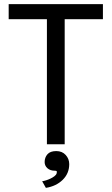

<svg xmlns="http://www.w3.org/2000/svg" viewBox="-20 -714 540 929"><path d="M293 -16H207V-621H22V-694H478V-621H293ZM196 70Q196 48 209.5 32.5Q223 17 252 17Q281 17 298 36Q315 55 315 80Q315 125 283.5 156Q252 187 202 195L184 163Q192 162 203 158.5Q214 155 224.5 150Q235 145 243.5 138.5Q252 132 254 125Q256 117 254.5 114.5Q253 112 245 112Q223 112 209.5 100Q196 88 196 70Z"/></svg>

Font: D2Coding
Style: Regular
Weight: 400
Monospace: yes
Designer: Yong-Rak Park; Jeong-Hwan Yoon; Sang-Min Lee;
Foundry: NHN Corporation
Version: Version 1.3.2; Build 20180524